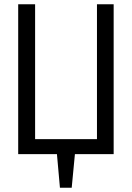

<svg xmlns="http://www.w3.org/2000/svg" viewBox="-20 -720 616 897"><path d="M65 -700V0H246L260 157H315L330 0H511V-700H433V-70H144V-700Z"/></svg>

Font: Mint Spirit
Style: Regular
Weight: 400
Designer: HARENDAL Hirwen
Foundry: Arkandis Digital Foundry.
Version: Version 1.004;FFEdit